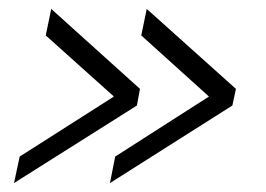

<svg xmlns="http://www.w3.org/2000/svg" viewBox="-20 -474 593 428"><path d="M285.2 -238.8 11.2 -65.9 23.9 -125 233.9 -258.8 82 -395 94.2 -454.1 292 -275.9ZM498 -238.8 225.1 -65.9 236.8 -125 445.8 -258.8 294.9 -395 307.1 -454.1 505.9 -275.9Z"/></svg>

Font: Rawline
Style: Italic
Weight: 400
Italic angle: -12°
Designer: Matt McInerney, Pablo Impallari, Rodrigo Fuenzalida
Foundry: Matt McInerney, Pablo Impallari, Rodrigo Fuenzalida
Version: Version 4.020;PS 004.020;hotconv 1.0.88;makeotf.lib2.5.64775